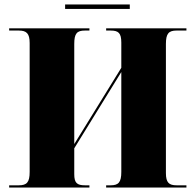

<svg xmlns="http://www.w3.org/2000/svg" viewBox="-20 -841 871 861"><path d="M272 -801H562V-821H272ZM21 0H381V-10H361C325 -10 313 -21 313 -60V-176L524 -518V-70C524 -23 511 -10 476 -10H456V0H816V-10H772C738 -10 724 -22 724 -65V-644C724 -691 737 -704 772 -704H816V-714H456V-704H476C511 -704 524 -693 524 -650V-537L313 -195V-644C313 -691 325 -704 361 -704H381V-714H21V-704H64C99 -704 113 -691 113 -648V-70C113 -23 100 -10 64 -10H21Z"/></svg>

Font: Noto Serif Display Black
Style: Regular
Weight: 900
Designer: Monotype Design Team
Foundry: Monotype Imaging Inc.
Version: Version 2.009